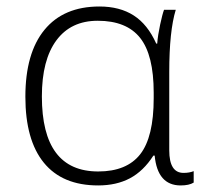

<svg xmlns="http://www.w3.org/2000/svg" viewBox="-20 -561 630 591"><path d="M282.2 -33.2Q370.1 -33.2 411.6 -86.2Q453.1 -139.2 453.1 -258.8V-275.9Q453.1 -391.6 411.4 -444.3Q369.6 -497.1 280.8 -497.1Q198.2 -497.1 153.6 -436.8Q108.9 -376.5 108.9 -264.2Q108.9 -33.2 282.2 -33.2ZM282.2 9.8Q171.9 9.8 115 -60.1Q58.1 -129.9 58.1 -263.2Q58.1 -397.5 116.9 -469.2Q175.8 -541 286.1 -541Q348.6 -541 391.6 -513.4Q434.6 -485.8 460.9 -426.8H463.9Q465.8 -452.1 472.9 -485.1Q480 -518.1 484.9 -530.8H521Q501 -465.3 501 -339.8V-98.1Q501 -28.8 544.9 -28.8Q563 -28.8 576.2 -34.2V1Q562 9.8 536.1 9.8Q464.8 9.8 456.1 -82H452.1Q421.4 -34.2 379.9 -12.2Q338.4 9.8 282.2 9.8Z"/></svg>

Font: JBL Sans
Style: Light
Weight: 300
Version: Version 1.10